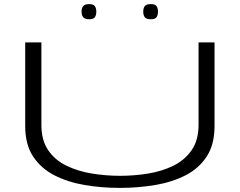

<svg xmlns="http://www.w3.org/2000/svg" viewBox="-20 -907 1170 937"><path d="M103 -292V-700H182V-298Q182 -222 215.5 -173.5Q249 -125 305 -98Q361 -71 429 -60Q497 -49 566 -49Q635 -49 703 -60Q771 -71 826.5 -98.5Q882 -126 915.5 -174.5Q949 -223 949 -298V-700H1027V-292Q1027 -202 989 -143.5Q951 -85 885.5 -51.5Q820 -18 737 -4Q654 10 565 10Q476 10 393.5 -4Q311 -18 245.5 -51.5Q180 -85 141.5 -143.5Q103 -202 103 -292ZM716 -813Q694 -813 686.5 -823Q679 -833 679 -850Q679 -867 686.5 -877Q694 -887 716 -887Q737 -887 744 -877Q751 -867 751 -850Q751 -833 744 -823Q737 -813 716 -813ZM415 -813Q394 -813 386 -823Q378 -833 378 -850Q378 -867 386 -877Q394 -887 415 -887Q436 -887 443 -877Q450 -867 450 -850Q450 -833 443 -823Q436 -813 415 -813Z"/></svg>

Font: Georama ExtraExtended Light
Style: Regular
Weight: 300
Width: 8
Designer: Jean-Baptiste Levee
Foundry: Production Type
Version: Version 1.000